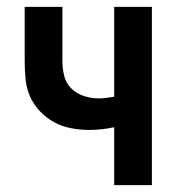

<svg xmlns="http://www.w3.org/2000/svg" viewBox="-20 -540 515 560"><path d="M313 0V-169Q295 -165 276.5 -163Q258 -161 240 -161Q214 -161 187.5 -166Q161 -171 138 -183.5Q115 -196 96.5 -215.5Q78 -235 67.5 -259Q57 -283 54.5 -309.5Q52 -336 52 -363V-520H162V-363Q162 -341 167 -319.5Q172 -298 187.5 -282.5Q203 -267 224.5 -260Q246 -253 268 -253Q279 -253 290.5 -254.5Q302 -256 313 -258V-520H423V0Z"/></svg>

Font: Iosevka QP
Style: Bold
Weight: 700
Designer: Belleve Invis
Foundry: Belleve Invis
Version: Version 20.0.0; ttfautohint (v1.8.4)